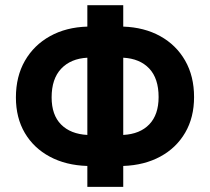

<svg xmlns="http://www.w3.org/2000/svg" viewBox="-20 -732 822 752"><path d="M462.7 -711.6V-627.8Q545.1 -625 607.6 -590.4Q670.1 -555.8 705.1 -494.7Q740.1 -433.6 740.1 -351.9Q740.1 -272 705.3 -212.4Q670.5 -152.7 608 -118.8Q545.5 -84.9 462.7 -82V0H322.1V-82Q238.3 -84.5 175.2 -118.3Q112.2 -152 77.2 -211.3Q42.3 -270.6 42.3 -350.5Q42.3 -432.5 77.6 -494Q112.9 -555.4 176 -590.4Q239 -625.4 322.1 -627.8V-711.6ZM182.2 -350.5Q182.2 -281.6 219.3 -244.3Q256.4 -207 322.1 -203.5V-506Q257.1 -502.5 219.6 -462.9Q182.2 -423.3 182.2 -350.5ZM601.2 -351.9Q601.2 -424.7 564.5 -463.6Q527.7 -502.5 462.7 -506V-203.5Q528.4 -207 564.8 -245Q601.2 -283 601.2 -351.9Z"/></svg>

Font: Interface
Style: Bold
Weight: 700
Designer: Rasmus Andersson
Foundry: rsms
Version: Version 1.8